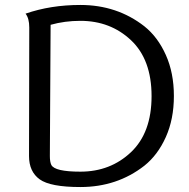

<svg xmlns="http://www.w3.org/2000/svg" viewBox="-20 -745 762 774"><path d="M304 -725Q452 -725 562 -639Q616 -596 648.5 -523.5Q681 -451 681 -358Q681 -265 648.5 -192.5Q616 -120 562 -77Q452 9 304 9Q183 9 140 -22Q97 -53 97 -116L98 -634Q98 -671 83 -690Q184 -725 304 -725ZM304 -53Q425 -53 508 -131.5Q591 -210 591 -357.5Q591 -505 508 -583Q425 -661 304 -661Q241 -661 184 -645L181 -116Q181 -92 187 -80Q201 -53 304 -53Z"/></svg>

Font: Laila
Style: Regular
Weight: 400
Designer: Hitesh Malaviya
Foundry: Indian Type Foundry
Version: Version 1.302;PS 1.0;hotconv 1.0.78;makeotf.lib2.5.61930; tt